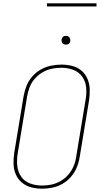

<svg xmlns="http://www.w3.org/2000/svg" viewBox="-20 -1134 616 1162"><path d="M234 8Q265 8 297 1.5Q329 -5 358 -21.5Q387 -38 409.5 -64Q432 -90 444.5 -120.5Q457 -151 462 -182L519 -527Q524 -560 523 -593.5Q522 -627 509.5 -656.5Q497 -686 473 -706.5Q449 -727 417 -735Q385 -743 352 -743Q321 -743 289 -736.5Q257 -730 227.5 -713.5Q198 -697 175.5 -671.5Q153 -646 141 -615.5Q129 -585 123 -553L66 -208Q61 -175 62 -141.5Q63 -108 75.5 -79Q88 -50 112 -29.5Q136 -9 168 -0.5Q200 8 234 8ZM234 -11Q197 -11 162.5 -23.5Q128 -36 108 -65Q88 -94 84.5 -131Q81 -168 87 -205L144 -550Q149 -579 159.5 -606.5Q170 -634 190.5 -657.5Q211 -681 238 -696.5Q265 -712 293.5 -718Q322 -724 351 -724Q388 -724 422.5 -711.5Q457 -699 477.5 -670Q498 -641 501.5 -604Q505 -567 498 -530L441 -185Q437 -156 425.5 -128.5Q414 -101 394 -77.5Q374 -54 347 -38.5Q320 -23 291.5 -17Q263 -11 234 -11ZM379 -864Q385 -864 391 -866Q397 -868 400.5 -873Q404 -878 405 -884Q406 -892 404 -900Q402 -908 395 -912.5Q388 -917 379 -917Q373 -917 367.5 -915Q362 -913 358 -907.5Q354 -902 353 -897Q352 -888 354 -880Q356 -872 363.5 -868Q371 -864 379 -864ZM264 -1095H564V-1114H264Z"/></svg>

Font: Iosevka Sparkle Thin
Style: Italic
Weight: 100
Italic angle: -9°
Designer: Belleve Invis
Foundry: Belleve Invis
Version: Version 4.5.0; ttfautohint (v1.8.3)